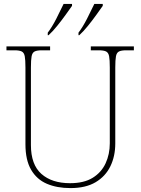

<svg xmlns="http://www.w3.org/2000/svg" viewBox="-20 -951 719 981"><path d="M340 10Q271 10 219.5 -12Q168 -34 139 -83.5Q110 -133 110 -214V-606Q110 -645 106.5 -663.5Q103 -682 91 -688Q79 -694 54 -694H13V-714H236V-694H194Q169 -694 157 -688Q145 -682 141.5 -663.5Q138 -645 138 -606V-210Q138 -110 191.5 -62.5Q245 -15 338 -15Q409 -15 453.5 -42.5Q498 -70 519.5 -116.5Q541 -163 541 -219V-606Q541 -645 537.5 -663.5Q534 -682 522 -688Q510 -694 485 -694H444V-714H664V-694H625Q600 -694 588 -688Q576 -682 572.5 -663.5Q569 -645 569 -606V-218Q569 -153 544 -101.5Q519 -50 468.5 -20Q418 10 340 10ZM381 -784Q403 -813 424.5 -855Q446 -897 462 -931H505V-921Q493 -904 472.5 -875.5Q452 -847 429 -818.5Q406 -790 385 -771H381ZM224 -784Q246 -813 267.5 -855Q289 -897 305 -931H348V-921Q336 -904 315.5 -875.5Q295 -847 272 -818.5Q249 -790 228 -771H224Z"/></svg>

Font: Noto Serif Tibetan Thin
Style: Regular
Weight: 250
Version: Version 2.103